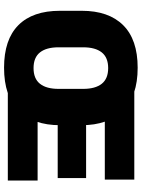

<svg xmlns="http://www.w3.org/2000/svg" viewBox="107 -804 715 970"><g transform="rotate(90 465.0 -318.5)"><path d="M321.5 19Q179.5 19 106.8 -53.2Q34 -125.5 34 -263.5V-373.5Q34 -509.5 106.8 -582.8Q179.5 -656 321.5 -656Q466.5 -656 539.2 -580.8Q612 -505.5 612 -373.5V-263.5Q612 -129.5 539.2 -55.2Q466.5 19 321.5 19ZM323.5 -130Q377 -130 402.8 -162.5Q428.5 -195 428.5 -256V-381Q428.5 -442 402.8 -474.5Q377 -507 323.5 -507Q270 -507 244.2 -474.5Q218.5 -442 218.5 -381V-256Q218.5 -195 244.2 -162.5Q270 -130 323.5 -130ZM421 0V-150.5H891.5V0ZM532.5 -252V-395.5H879V-252ZM421 -490V-639H887V-490Z"/></g></svg>

Font: Anek Tamil Medium ExtraBold
Style: Regular
Weight: 800
Version: Version 1.003